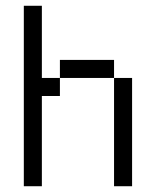

<svg xmlns="http://www.w3.org/2000/svg" viewBox="-20 -645 540 665"><path d="M125 -375H187.5V-312.5H125V0H62.5V-625H125ZM187.5 -437.5H375V-375H187.5ZM375 -375H437.5V0H375Z"/></svg>

Font: 寒蝉点阵体 16px
Style: Regular
Weight: 400
Designer: Designed by Warren2060
Foundry: ChillType
Version: Version 1.000